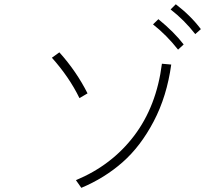

<svg xmlns="http://www.w3.org/2000/svg" viewBox="-20 -859 1040 905"><path d="M784.2 -814.5 808.6 -838.9Q878.9 -785.2 926.8 -721.7L900.4 -698.2Q848.6 -764.6 784.2 -814.5ZM701.2 -744.1 726.6 -768.6Q801.8 -707 845.7 -649.4L819.3 -625Q765.6 -693.4 701.2 -744.1ZM224.6 -586.9 259.8 -612.3Q339.8 -523.4 392.6 -418.9L354.5 -396.5Q306.6 -495.1 224.6 -586.9ZM337.9 -9.8Q506.8 -80.1 612.3 -219.2Q717.8 -358.4 743.2 -558.6L787.1 -554.7Q766.6 -405.3 704.6 -287.1Q642.6 -168.9 557.6 -94.2Q472.7 -19.5 363.3 26.4Z"/></svg>

Font: Gothic A1 ExtraLight
Style: Regular
Weight: 275
Designer: HanYang I&C Co.,Ltd.
Foundry: HanYang I&C Co.,Ltd.
Version: Version 2.50